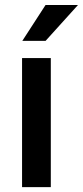

<svg xmlns="http://www.w3.org/2000/svg" viewBox="-20 -766 339 786"><path d="M188 -528.3V0H70.3V-528.3ZM71.3 -598.6 166.5 -745.6H299.3L166.5 -598.6Z"/></svg>

Font: Vazirmatn UI Medium
Style: Regular
Weight: 500
Designer: Saber Rastikerdar
Foundry: Saber Rastikerdar
Version: Version 33.003